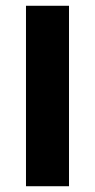

<svg xmlns="http://www.w3.org/2000/svg" viewBox="-20 -645 330 665"><path d="M70 -625H219V0H70Z"/></svg>

Font: Changa ExtraLight SemiBold
Style: Regular
Weight: 600
Version: Version 3.002; ttfautohint (v1.8.2)